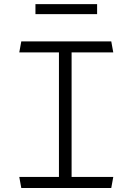

<svg xmlns="http://www.w3.org/2000/svg" viewBox="-20 -936 660 956"><path d="M273.5 0V-730H336.5V0ZM534 -730 544 -675H76L86 -730ZM76 -55H544L534 0H86ZM463.5 -865.5H156.5V-915.5H463.5Z"/></svg>

Font: Monaspace Argon Var ExtraLight
Style: Regular
Weight: 200
Designer: Riley Cran and the Lettermatic Team
Version: Version 1.200 (Monaspace Argon Var)